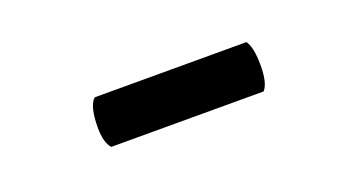

<svg xmlns="http://www.w3.org/2000/svg" viewBox="-25 -684 515 283"><g transform="rotate(-20 232.5 -542.5)"><path d="M121 -581H359Q367 -570 367 -542Q367 -514 358 -504H119Q110 -514 110 -537Q110 -571 121 -581Z"/></g></svg>

Font: Bubblegum Sans
Style: Regular
Weight: 400
Designer: Angel Koziupa and Alejandro Paul
Foundry: Angel Koziupa and Alejandro Paul
Version: Version 1.001